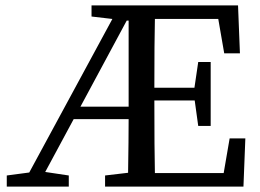

<svg xmlns="http://www.w3.org/2000/svg" viewBox="-20 -689 960 709"><path d="M448 -613 277 -295H455V-613ZM828 -178H886L879 0H368V-41L453 -51Q455 -177 455 -249H252L147 -54L234 -41V0H5V-41L88 -52L395 -619L318 -628V-669H859L866 -492H808L786 -619H552Q550 -536 550 -365H698L712 -460H758V-224H712L699 -318H550Q550 -136 552 -50H806Z"/></svg>

Font: TypoPRO Source Serif Pro
Style: Regular
Weight: 400
Designer: Frank Grießhammer
Foundry: Adobe Systems Incorporated
Version: Version 1.017;PS 1.0;hotconv 1.0.79;makeotf.lib2.5.61930